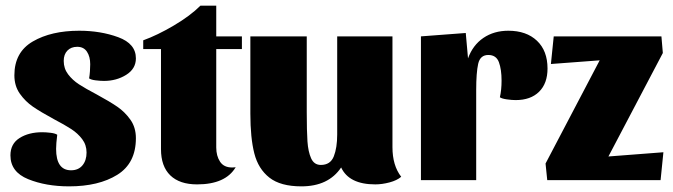

<svg xmlns="http://www.w3.org/2000/svg" viewBox="-20 -639 2386 681"><path d="M206 -423Q206 -396 221.5 -375.5Q237 -355 260 -340Q283 -325 323 -304Q369 -279 396 -260.5Q423 -242 442.5 -214.5Q462 -187 462 -149Q462 -60 396 -19Q330 22 225 22Q143 22 80 -3.5Q17 -29 17 -88Q17 -129 49.5 -149.5Q82 -170 130 -170Q143 -170 159.5 -168Q176 -166 183 -161Q179 -129 179 -111Q179 -35 232 -35Q258 -35 272.5 -52.5Q287 -70 287 -98Q287 -125 271.5 -145.5Q256 -166 233 -181Q210 -196 170 -217Q124 -242 97 -260.5Q70 -279 50.5 -306.5Q31 -334 31 -372Q31 -454 96.5 -492Q162 -530 261 -530Q337 -530 399.5 -507Q462 -484 462 -432Q462 -395 427.5 -373.5Q393 -352 349 -352Q336 -352 319.5 -354Q303 -356 296 -361Q298 -372 299 -386Q300 -400 300 -411Q300 -438 288.5 -455.5Q277 -473 254 -473Q232 -473 219 -459.5Q206 -446 206 -423Z M691 -619H747V-510H838V-465H747V-116Q747 -86 760.5 -65.5Q774 -45 803 -45Q811 -45 816 -46Q780 15 679 15Q617 15 584 -17Q551 -49 551 -110V-465H488V-496Q538 -514 596.5 -548.5Q655 -583 691 -619Z M1403 -12Q1388 1 1361.5 8Q1335 15 1311 15Q1218 15 1190 -45Q1145 22 1049 22Q975 22 935.5 -9Q896 -40 882 -95Q868 -150 868 -236V-510H1068V-241Q1068 -174 1070.5 -137.5Q1073 -101 1083.5 -77.5Q1094 -54 1118 -54Q1152 -54 1164 -84.5Q1176 -115 1176 -162V-510H1372V-117Q1372 -52 1403 -12Z M1669 -320V0H1473V-510L1632 -522L1640 -432Q1657 -479 1694.5 -504.5Q1732 -530 1783 -530Q1847 -530 1884.5 -494.5Q1922 -459 1922 -396Q1922 -343 1892 -313.5Q1862 -284 1809 -284Q1796 -284 1778 -286.5Q1760 -289 1753 -294Q1759 -320 1759 -353Q1759 -393 1749.5 -418.5Q1740 -444 1712 -444Q1683 -444 1676 -412.5Q1669 -381 1669 -320Z M2333 -99 2323 0H1921L1915 -59L2107 -425L1934 -412L1944 -510H2326L2331 -451L2138 -84Z"/></svg>

Font: Sansita ExtraBold
Style: Regular
Weight: 800
Designer: Pablo Cosgaya
Foundry: Omnibus-Type
Version: Version 1.006